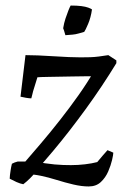

<svg xmlns="http://www.w3.org/2000/svg" viewBox="-20 -661 453 693"><path d="M300 12Q275 12 245 5Q215 -2 183 -12Q154 -21 127.5 -26.5Q101 -32 81 -32L112 -44Q102 -31 89 -18Q76 -5 64 4Q53 2 39.5 -4Q26 -10 15 -16Q15 -22 16 -29.5Q17 -37 18.5 -47.5Q20 -58 23 -70Q32 -75 44 -78H107L50 -53Q89 -98 126 -141.5Q163 -185 197.5 -229Q232 -273 263.5 -317.5Q295 -362 323 -410L352 -386Q292 -386 240.5 -385Q189 -384 156 -383.5Q123 -383 115 -382Q112 -373 109 -362.5Q106 -352 102.5 -341.5Q99 -331 97 -321.5Q95 -312 93 -306Q86 -306 74 -308Q62 -310 54 -312L72 -462Q90 -462 117 -461Q144 -460 173 -458Q202 -456 228 -455Q254 -454 271 -454Q291 -454 306 -454.5Q321 -455 336.5 -457Q352 -459 371 -462L400 -443V-433Q375 -392 347 -350Q319 -308 289.5 -267.5Q260 -227 230.5 -189Q201 -151 172 -116.5Q143 -82 117 -52L109 -77Q127 -74 144 -71.5Q161 -69 177 -67.5Q193 -66 208 -65.5Q223 -65 236 -65Q262 -65 287 -68Q312 -71 331 -76Q340 -87 349.5 -98Q359 -109 368 -119L389 -110Q389 -103 384.5 -83.5Q380 -64 370.5 -42Q361 -20 344 -4Q327 12 300 12ZM216 -534Q215 -538 213.5 -542.5Q212 -547 211 -551Q210 -555 208 -559Q211 -578 216.5 -594.5Q222 -611 227 -623.5Q232 -636 235 -641Q258 -641 273.5 -639Q289 -637 298.5 -633.5Q308 -630 312 -627Q308 -598 298 -574.5Q288 -551 284 -546Q281 -545 276 -543.5Q271 -542 263 -540Q253 -537 241.5 -536Q230 -535 216 -534Z"/></svg>

Font: Labrada
Style: Italic
Weight: 400
Italic angle: -7°
Designer: Mercedes Jáuregui
Foundry: Omnibus-Type Team
Version: Version 1.000